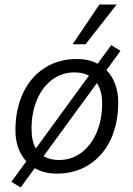

<svg xmlns="http://www.w3.org/2000/svg" viewBox="-20 -755 585 846"><path d="M501 -305Q501 -212 468 -141Q435 -70 373.5 -30Q312 10 230 10Q175 10 133 -14L71 71L30 46L96 -44Q48 -97 48 -181Q48 -273 81.5 -344.5Q115 -416 176.5 -455.5Q238 -495 319 -495Q373 -495 410 -474L470 -556L511 -531L449 -446Q474 -421 487.5 -384Q501 -347 501 -305ZM138 -101 372 -422Q344 -436 308 -436Q253 -436 210 -404Q167 -372 143 -315.5Q119 -259 119 -188Q119 -133 138 -101ZM430 -299Q430 -355 407 -389L172 -67Q200 -50 240 -50Q295 -50 338 -82Q381 -114 405.5 -170.5Q430 -227 430 -299ZM418 -735H494L357 -560H300Z"/></svg>

Font: Niramit Light
Style: Italic
Weight: 300
Italic angle: -10°
Designer: Katatrad Aksorn Co.,Ltd.
Foundry: Cadson Demak Co.,Ltd.
Version: Version 1.000; ttfautohint (v1.6)